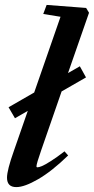

<svg xmlns="http://www.w3.org/2000/svg" viewBox="-20 -745 380 776"><path d="M45.9 11.2Q8.3 11.2 8.3 -26.9Q8.3 -57.1 36.1 -135.3L92.3 -296.9L40.5 -267.1L14.6 -311.5L118.2 -371.1L224.6 -677.2L154.8 -688.5L168.5 -725.1L328.1 -712.9L339.8 -693.4L254.9 -449.7L302.7 -477.1L327.6 -432.1L229 -375.5L146 -136.2Q127.4 -83 127.4 -72.8Q127.4 -68.8 131.3 -68.8Q137.2 -68.8 148.9 -73.5Q160.6 -78.1 185.3 -93.8Q210 -109.4 240.7 -133.3L255.4 -116.7Q189.5 -52.7 134.3 -20.8Q79.1 11.2 45.9 11.2Z"/></svg>

Font: Elstob 18pt
Style: Bold Italic
Weight: 700
Italic angle: -20°
Designer: Peter S. Baker
Version: Version 1.015